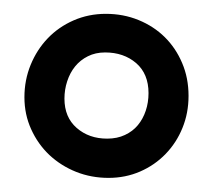

<svg xmlns="http://www.w3.org/2000/svg" viewBox="-20 -712 302 272"><path d="M133.8 -460Q109.4 -460 87.9 -468.5Q66.4 -477.1 50 -492.4Q33.7 -507.8 24.2 -528.8Q14.6 -549.8 14.6 -574.2Q14.6 -598.6 23.4 -620.1Q32.2 -641.6 47.6 -657.7Q63 -673.8 84.2 -683.1Q105.5 -692.4 129.9 -692.4Q154.8 -692.4 176.3 -683.6Q197.8 -674.8 213.4 -659.4Q229 -644 238 -622.8Q247.1 -601.6 247.1 -576.2Q247.1 -551.8 238.5 -530.8Q230 -509.8 214.6 -493.9Q199.2 -478 178.5 -469Q157.7 -460 133.8 -460ZM128.9 -637.7Q115.2 -637.7 104.5 -632.3Q93.8 -627 86.4 -617.9Q79.1 -608.9 75.2 -596.9Q71.3 -585 71.3 -572.3Q71.3 -545.9 88.6 -530.8Q106 -515.6 131.8 -515.6Q146 -515.6 157 -520.8Q168 -525.9 175.3 -534.7Q182.6 -543.5 186.5 -555.2Q190.4 -566.9 190.4 -580.1Q190.4 -607.4 172.9 -622.6Q155.3 -637.7 128.9 -637.7Z"/></svg>

Font: Maiden Orange
Style: Regular
Weight: 400
Designer: Astigmatic (AOETI)
Foundry: Astigmatic (AOETI)
Version: Version 1.001